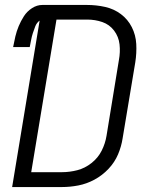

<svg xmlns="http://www.w3.org/2000/svg" viewBox="-20 -755 616 775"><path d="M29 0H230Q263 0 296.5 -6.5Q330 -13 361.5 -30Q393 -47 418 -73.5Q443 -100 456.5 -132Q470 -164 475 -197L526 -503Q532 -541 530 -577.5Q528 -614 512 -645.5Q496 -677 468 -698Q440 -719 404.5 -727Q369 -735 331 -735H151Q129 -735 109 -722Q89 -709 76.5 -689.5Q64 -670 55.5 -649.5Q47 -629 42 -608Q37 -587 33 -565H100Q103 -579 105.5 -593Q108 -607 112.5 -621Q117 -635 122.5 -649Q128 -663 140 -672ZM106 -60 208 -676H332Q364 -676 393 -666Q422 -656 440.5 -631.5Q459 -607 462.5 -576Q466 -545 460 -513L410 -207Q405 -176 390.5 -147Q376 -118 349.5 -97Q323 -76 292 -68Q261 -60 230 -60Z"/></svg>

Font: Iosevka Sparkle Light Oblique
Style: Regular
Weight: 300
Italic angle: -9°
Designer: Belleve Invis
Foundry: Belleve Invis
Version: Version 4.5.0; ttfautohint (v1.8.3)